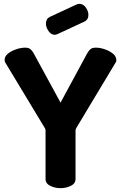

<svg xmlns="http://www.w3.org/2000/svg" viewBox="-20 -979 630 999"><path d="M295 0Q266 0 241.5 -12Q217 -24 217 -48V-299Q217 -307 213 -313L6 -656Q5 -659 4.5 -662Q4 -665 4 -667Q4 -686 21.5 -700Q39 -714 64 -722.5Q89 -731 110 -731Q129 -731 138 -723.5Q147 -716 155 -702L295 -445L434 -702Q442 -716 451 -723.5Q460 -731 479 -731Q501 -731 525.5 -722.5Q550 -714 567.5 -700Q585 -686 585 -667Q585 -665 585 -662Q585 -659 583 -656L377 -313Q373 -307 373 -299V-48Q373 -24 348.5 -12Q324 0 295 0ZM265 -798Q246 -798 232.5 -817.5Q219 -837 219 -856Q219 -881 239 -891L379 -956Q387 -959 393 -959Q413 -959 426.5 -940Q440 -921 440 -901Q440 -877 420 -867L280 -802Q276 -801 272.5 -799.5Q269 -798 265 -798Z"/></svg>

Font: Dosis ExtraLight ExtraBold
Style: Regular
Weight: 800
Version: Version 3.001; ttfautohint (v1.8.2)